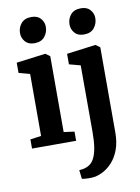

<svg xmlns="http://www.w3.org/2000/svg" viewBox="-109 -878 871 1194"><g transform="rotate(-10 326.0 -281.0)"><path d="M37 0V-58L106 -67.5V-459L36 -478V-542.5L218.5 -566H221L248.5 -546V-67L315.5 -58V0ZM165.5 -642.5Q127.5 -642.5 107.8 -666Q88 -689.5 88 -719Q88 -754.5 109.8 -780.5Q131.5 -806.5 174 -806.5H175Q213 -806.5 233 -783.8Q253 -761 253 -731.5Q253 -696 231.2 -669.2Q209.5 -642.5 166.5 -642.5ZM370 243Q359.5 243 346.8 242.8Q334 242.5 323.8 241.5Q313.5 240.5 309.5 239L303 183Q310 183 324.5 181Q339 179 355 171.5Q381 160.5 396.5 132.8Q412 105 418.8 62.5Q425.5 20 425.5 -36L425 -457L354 -476V-542.5L535 -566H537.5L564.5 -546.5V-8.5Q564.5 53.5 547 100.2Q529.5 147 500.2 178.2Q471 209.5 436.8 225.5Q402.5 241.5 370 243ZM478 -642.5Q440 -642.5 420.2 -666Q400.5 -689.5 400.5 -719Q400.5 -754.5 422.2 -780.5Q444 -806.5 486.5 -806.5H487.5Q525.5 -806.5 545.5 -783.8Q565.5 -761 565.5 -731.5Q565.5 -696 543.8 -669.2Q522 -642.5 479 -642.5Z"/></g></svg>

Font: Merriweather 24pt
Style: Bold
Weight: 700
Designer: Eben Sorkin
Foundry: Eben Sorkin
Version: Version 2.100